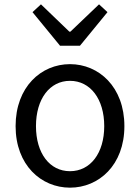

<svg xmlns="http://www.w3.org/2000/svg" viewBox="-20 -853 646 886"><path d="M303 13C436 13 554 -91 554 -271C554 -452 436 -557 303 -557C170 -557 52 -452 52 -271C52 -91 170 13 303 13ZM303 -63C209 -63 146 -146 146 -271C146 -396 209 -480 303 -480C397 -480 461 -396 461 -271C461 -146 397 -63 303 -63ZM257 -642H349L476 -797L437 -833L305 -707H300L169 -833L130 -797Z"/></svg>

Font: Noto Sans Mono CJK SC
Style: Regular
Weight: 400
Designer: Ryoko NISHIZUKA 西塚涼子 (kana, bopomofo & ideographs); Paul D. Hunt (Latin, Greek & Cyrillic); Sandoll Communications 산돌커뮤니
Foundry: Adobe
Version: Version 2.004;hotconv 1.0.118;makeotfexe 2.5.65603